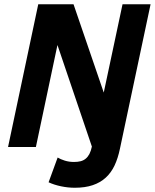

<svg xmlns="http://www.w3.org/2000/svg" viewBox="-20 -696 733 909"><path d="M547.9 7.8Q538.6 52.7 522.5 87.2Q506.3 121.6 480.7 145Q455.1 168.5 418.9 180.7Q382.8 192.9 334 192.9Q301.8 192.9 269 186Q236.3 179.2 210 167L252.9 49.8Q266.6 58.1 286.9 64.5Q307.1 70.8 330.1 70.8Q347.7 70.8 361.3 67.4Q375 64 385.5 55.4Q396 46.9 403.3 33Q410.6 19 415 -2L252 -482.9L149.9 0H18.1L161.1 -675.8H328.1L471.2 -257.8L560.1 -675.8H692.9Z"/></svg>

Font: Lorenzo Sans
Style: Bold Italic
Weight: 700
Italic angle: -12°
Foundry: Intel Corporation
Version: Version 1.00; ttfautohint (v1.5)